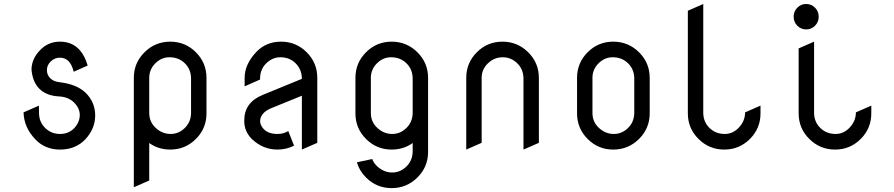

<svg xmlns="http://www.w3.org/2000/svg" viewBox="-20 -758 4532 973"><path d="M284.2 -79.1Q327.6 -79.1 356 -108.4Q384.3 -138.7 384.3 -175.8Q384.3 -208.5 356 -237.8Q327.1 -267.1 277.8 -269.5Q217.3 -272.5 181.6 -306.2Q147 -338.9 140.1 -399.9Q139.6 -404.3 139.6 -408.7Q142.1 -461.9 182.6 -503.4Q224.1 -546.9 283.7 -546.9Q346.7 -546.9 384.8 -503.4Q410.2 -474.1 424.3 -425.8L353.5 -394.5Q345.7 -426.8 329.6 -445.8Q311.5 -465.8 283.2 -465.8Q256.3 -465.8 236.3 -445.8Q217.8 -427.2 217.8 -403.8Q217.8 -402.8 217.8 -401.4Q217.8 -377.9 235.4 -360.8Q251.5 -344.7 282.2 -341.3Q367.2 -331.5 412.6 -289.1Q462.4 -241.2 462.4 -172.4V-170.9Q461.4 -105.5 414.1 -53.7Q364.3 0 284.2 0Q207.5 0 158.2 -52.7Q103 -110.8 99.6 -183.6L99.1 -188.5L177.2 -222.7L177.7 -185.1Q178.2 -139.6 208.5 -109.9Q239.7 -79.1 284.2 -79.1Z M736.3 -185.1Q736.3 -140.1 769 -109.9Q802.2 -79.1 844.7 -79.1Q885.7 -79.1 917 -109.9Q947.3 -139.6 948.2 -185.1V-361.8Q947.3 -407.2 917 -437Q885.7 -467.8 838.9 -467.8Q797.9 -467.8 767.1 -437Q736.8 -406.7 736.3 -364.7V-361.8ZM658.2 190.9V-363.3Q658.2 -439.5 712.4 -493.2Q766.6 -546.9 842.8 -546.9Q918.9 -546.9 972.7 -493.2Q1026.4 -439.5 1026.4 -363.3V-183.6Q1026.4 -107.4 972.7 -53.7Q918.9 0 842.8 0Q782.7 0 736.3 -33.2V156.7Z M1298.3 -143.6Q1298.3 -127.4 1311 -110.4Q1334.5 -79.1 1385.7 -79.1Q1417 -79.1 1440.9 -93.8L1470.2 -20Q1432.1 0 1385.7 0Q1312.5 0 1255.9 -53.7Q1217.8 -92.8 1217.8 -143.6Q1217.8 -145.5 1217.8 -147.5Q1217.8 -238.8 1311 -276.9L1509.8 -358.4Q1509.8 -404.8 1479 -436.3Q1448.2 -467.8 1401.4 -467.8Q1360.4 -467.8 1329.1 -437Q1298.8 -407.2 1297.9 -361.8V-355L1219.7 -320.3V-363.3Q1219.7 -431.6 1278.3 -494.1Q1328.1 -546.9 1404.3 -546.9Q1480.5 -546.9 1534.2 -493.2Q1587.9 -439.5 1587.9 -363.3V-34.2L1509.8 0V-272.9L1349.1 -207.5Q1298.3 -183.6 1298.3 -143.6Z M2071.3 10.3V-33.2Q2024.9 0 1964.8 0Q1888.7 0 1835 -53.7Q1781.2 -107.4 1781.2 -183.6V-363.3Q1781.2 -439.5 1835 -493.2Q1888.7 -546.9 1964.8 -546.9Q2041 -546.9 2095.2 -493.2Q2149.4 -439.5 2149.4 -363.3V11.7Q2149.4 87.9 2095.2 141.6Q2041 195.3 1964.8 195.3Q1888.7 195.3 1835 141.6Q1800.8 107.4 1788.6 64.5L1866.2 47.9Q1874 68.8 1892.1 85.4Q1925.8 116.2 1967.8 116.2Q2008.8 116.2 2040 85.4Q2070.3 55.7 2071.3 10.3ZM1859.4 -185.1Q1859.4 -140.1 1892.1 -109.9Q1925.3 -79.1 1967.8 -79.1Q2008.8 -79.1 2040 -109.9Q2070.3 -139.6 2071.3 -185.1V-361.8Q2070.3 -407.2 2040 -437Q2008.8 -467.8 1961.9 -467.8Q1920.9 -467.8 1890.1 -437Q1859.9 -406.7 1859.4 -364.7V-361.8Z M2342.8 0V-363.3Q2342.8 -439.5 2396.5 -493.2Q2450.2 -546.9 2526.4 -546.9Q2602.5 -546.9 2656.7 -493.2Q2710.9 -439.5 2710.9 -363.3V-34.2L2632.8 0V-361.8Q2631.8 -407.2 2601.6 -437Q2570.3 -467.8 2527.8 -467.8Q2483.9 -467.8 2452.1 -436.5Q2420.9 -406.2 2420.9 -363.3Q2420.9 -362.3 2420.9 -361.8V-34.2Z M2982.4 -185.1Q2982.4 -140.1 3015.1 -109.9Q3048.3 -79.1 3090.8 -79.1Q3131.8 -79.1 3163.1 -109.9Q3193.4 -139.6 3194.3 -185.1V-361.8Q3193.4 -407.2 3163.1 -437Q3131.8 -467.8 3085 -467.8Q3043.9 -467.8 3013.2 -437Q2982.9 -406.7 2982.4 -364.7V-361.8ZM2904.3 -363.3Q2904.3 -439.5 2958 -493.2Q3011.7 -546.9 3087.9 -546.9Q3164.1 -546.9 3218.3 -493.2Q3272.5 -439.5 3272.5 -363.3V-183.6Q3272.5 -107.4 3218.3 -53.7Q3164.1 0 3087.9 0Q3011.7 0 2958 -53.7Q2904.3 -107.4 2904.3 -183.6Z M3755.9 -188.5 3834 -222.7V-183.6Q3834 -107.4 3780.3 -53.7Q3726.6 0 3650.4 0Q3574.2 0 3520 -53.7Q3465.8 -107.4 3465.8 -183.6V-703.6L3543.9 -737.8V-185.1Q3544.9 -139.6 3575.2 -109.9Q3606.4 -79.1 3653.3 -79.1Q3694.3 -79.1 3725.1 -112.3Q3755.9 -145.5 3755.9 -188.5Z M4317.4 -188.5 4395.5 -222.7V-183.6Q4395.5 -107.4 4341.8 -53.7Q4288.1 0 4211.9 0Q4135.7 0 4081.5 -53.7Q4027.3 -107.4 4027.3 -183.6V-512.7L4105.5 -546.9V-185.1Q4106.4 -139.6 4136.7 -109.9Q4168 -79.1 4214.8 -79.1Q4255.9 -79.1 4286.6 -112.3Q4317.4 -145.5 4317.4 -188.5ZM4020.5 -627.7Q4002 -646.5 4002 -673.3Q4002 -700.2 4020.5 -719Q4039.1 -737.8 4065.4 -737.8Q4091.8 -737.8 4110.4 -719Q4128.9 -700.2 4128.9 -673.3Q4128.9 -646.5 4110.4 -627.7Q4091.8 -608.9 4065.4 -608.9Q4039.1 -608.9 4020.5 -627.7Z"/></svg>

Font: NovaMono
Style: Regular
Weight: 400
Monospace: yes
Version: Version 1.2